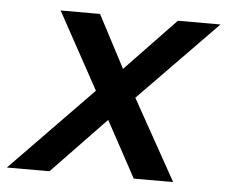

<svg xmlns="http://www.w3.org/2000/svg" viewBox="-58 -549 708 597"><g transform="rotate(5 295.5 -250.5)"><path d="M-16 0 239 -262 108 -501H231L317 -337L474 -501H607L363 -251L503 0H380L285 -175L117 0Z"/></g></svg>

Font: Red Hat Mono Medium
Style: Italic
Weight: 500
Italic angle: -12°
Monospace: yes
Designer: Pentagram, MCKL
Foundry: Pentagram, MCKL
Version: Version 1.023; ttfautohint (v1.8.3)